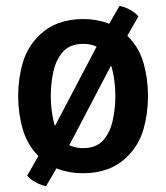

<svg xmlns="http://www.w3.org/2000/svg" viewBox="-20 -573 562 650"><path d="M481 -248Q481 -189 465.8 -135.5Q450.5 -82 410.5 -42.5Q381.5 -14 344 -0.2Q306.5 13.5 261 13.5Q216 13.5 178.5 -0.2Q141 -14 112 -42.5Q72.5 -82 57 -135.5Q41.5 -189 41.5 -248Q41.5 -307 57 -360.2Q72.5 -413.5 112 -452.5Q141 -481 178.5 -494.8Q216 -508.5 261 -508.5Q306.5 -508.5 344 -494.8Q381.5 -481 410.5 -452.5Q450.5 -413.5 465.8 -360.2Q481 -307 481 -248ZM152 -248Q152 -204 161.2 -163.5Q170.5 -123 194.2 -97.2Q218 -71.5 261.5 -71.5Q305 -71.5 328.5 -97.2Q352 -123 361.2 -163.5Q370.5 -204 370.5 -248Q370.5 -292.5 361.2 -332.8Q352 -373 328.5 -398.8Q305 -424.5 261.5 -424.5Q218 -424.5 194.2 -398.8Q170.5 -373 161.2 -332.8Q152 -292.5 152 -248ZM327.5 -454 384.5 -553Q401.5 -550 419.2 -540.5Q437 -531 448.5 -517.5L381 -399L195 -44L136 57Q119 54 100.8 44.2Q82.5 34.5 72 21.5L140 -97Z"/></svg>

Font: Signika Medium
Style: Regular
Weight: 500
Designer: Anna Giedry
Foundry: Anna Giedry
Version: Version 2.000